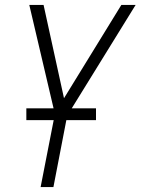

<svg xmlns="http://www.w3.org/2000/svg" viewBox="-20 -550 590 780"><path d="M145 210 203 -87 99 -530H157L240 -151L473 -530H531L253 -80L197 210ZM370 -62H87V-110H370Z"/></svg>

Font: Lode Dark Term
Style: Italic
Weight: 400
Italic angle: -11°
Monospace: yes
Designer: Belleve Invis
Foundry: Belleve Invis
Version: Version 29.2.0